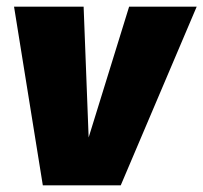

<svg xmlns="http://www.w3.org/2000/svg" viewBox="-20 -554 608 574"><path d="M341 0H108L22 -534H230L245 -143L366 -534H568Z"/></svg>

Font: FiraGO Heavy
Style: Italic
Weight: 900
Italic angle: -8°
Designer: bBox Type GmbH
Foundry: bBox Type GmbH
Version: Version 1.001